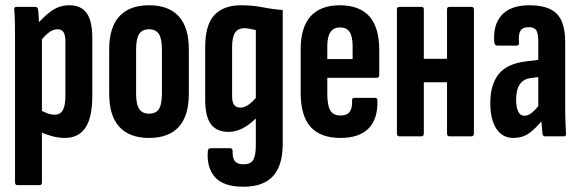

<svg xmlns="http://www.w3.org/2000/svg" viewBox="-20 -517 2200 728"><path d="M226 6Q201 6 174.5 -1.5Q148 -9 127 -20V-102Q141 -95 156.5 -88.5Q172 -82 188 -82Q208 -82 218 -99Q228 -116 228 -155V-357Q228 -384 221 -395Q214 -406 198 -406Q180 -406 163 -392Q146 -378 130 -357L116 -419Q145 -454 175 -475.5Q205 -497 244 -497Q287 -497 308.5 -467.5Q330 -438 330 -372V-153Q330 -72 304 -33Q278 6 226 6ZM46 185Q37 185 37 174V-372Q37 -406 36.5 -432.5Q36 -459 34 -480Q33 -491 42 -491H113Q123 -491 124 -482Q126 -470 127 -449.5Q128 -429 129 -409L139 -380V174Q139 185 130 185Z M545 6Q471 6 432.5 -36Q394 -78 394 -162V-330Q394 -413 432.5 -455Q471 -497 545 -497Q620 -497 658 -455Q696 -413 696 -330V-162Q696 -78 658 -36Q620 6 545 6ZM545 -86Q571 -86 582.5 -103.5Q594 -121 594 -163V-328Q594 -370 582.5 -388Q571 -406 545 -406Q519 -406 507.5 -388Q496 -370 496 -328V-163Q496 -121 508 -103.5Q520 -86 545 -86Z M903 191Q827 191 795 154.5Q763 118 768 56Q769 49 772 47Q775 45 780 45H853Q862 45 862 56Q861 82 870.5 94Q880 106 903 106Q930 106 940 89.5Q950 73 950 35V-18Q950 -32 950 -43.5Q950 -55 950 -67H949Q926 -44 900 -30.5Q874 -17 847 -17Q801 -17 779.5 -46.5Q758 -76 758 -139V-339Q758 -422 792.5 -459.5Q827 -497 894 -497Q938 -497 975.5 -489.5Q1013 -482 1052 -479V28Q1052 110 1015.5 150.5Q979 191 903 191ZM892 -109Q906 -109 921 -119Q936 -129 950 -146V-403Q941 -405 929 -407.5Q917 -410 906 -410Q882 -410 871 -392.5Q860 -375 860 -338V-154Q860 -130 867.5 -119.5Q875 -109 892 -109Z M1271 6Q1195 6 1157.5 -36Q1120 -78 1120 -166V-329Q1120 -414 1158 -455.5Q1196 -497 1268 -497Q1343 -497 1380.5 -455Q1418 -413 1418 -326V-232Q1418 -222 1408 -222H1221V-161Q1221 -117 1232.5 -98Q1244 -79 1271 -79Q1295 -79 1305.5 -92.5Q1316 -106 1315 -135Q1314 -146 1323 -146H1402Q1411 -146 1411 -136Q1413 -66 1377.5 -30Q1342 6 1271 6ZM1221 -293H1317V-341Q1317 -379 1305.5 -396Q1294 -413 1269 -413Q1245 -413 1233 -395.5Q1221 -378 1221 -341Z M1684 0Q1675 0 1675 -11V-481Q1675 -491 1684 -491H1767Q1777 -491 1777 -481V-11Q1777 0 1767 0ZM1495 0Q1485 0 1485 -11V-481Q1485 -491 1495 -491H1578Q1587 -491 1587 -481V-11Q1587 0 1578 0ZM1573 -205V-294H1690V-205Z M2047 0Q2038 0 2037 -10Q2035 -27 2033 -52.5Q2031 -78 2030 -98L2021 -110V-358Q2021 -390 2013.5 -402Q2006 -414 1984 -414Q1962 -414 1953.5 -400.5Q1945 -387 1948 -355Q1949 -344 1938 -344H1866Q1855 -344 1854 -358Q1849 -424 1883 -460.5Q1917 -497 1987 -497Q2059 -497 2091 -465Q2123 -433 2123 -357V-125Q2123 -82 2124 -55Q2125 -28 2126 -12Q2127 0 2119 0ZM1927 6Q1885 6 1862 -29Q1839 -64 1839 -126Q1839 -195 1870 -235Q1901 -275 1973 -284L2029 -291V-226L1993 -221Q1965 -218 1951 -197.5Q1937 -177 1937 -139Q1937 -110 1945 -94Q1953 -78 1968 -78Q1983 -78 1998 -90.5Q2013 -103 2035 -133L2043 -69Q2010 -28 1985 -11Q1960 6 1927 6Z"/></svg>

Font: Sofia Sans Extra Condensed
Style: Bold
Weight: 700
Designer: Botio Nikoltchev, Ani Petrova
Foundry: lettersoup
Version: Version 4.101